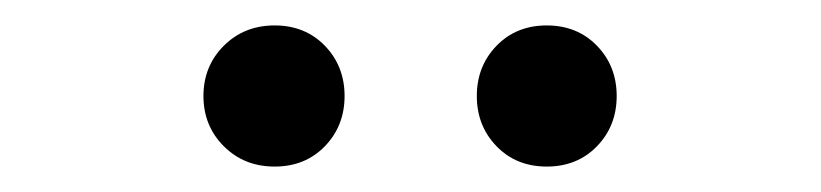

<svg xmlns="http://www.w3.org/2000/svg" viewBox="-20 -787 646 151"><path d="M196 -656Q172 -656 156 -672Q140 -688 140 -711.5Q140 -735 156 -751Q172 -767 196 -767Q220 -767 235.5 -751Q251 -735 251 -711.5Q251 -688 235.5 -672Q220 -656 196 -656ZM410 -656Q386 -656 370.5 -672Q355 -688 355 -711.5Q355 -735 370.5 -751Q386 -767 410 -767Q434 -767 449.5 -751Q465 -735 465 -711.5Q465 -688 449.5 -672Q434 -656 410 -656Z"/></svg>

Font: Resource Han Rounded HK
Style: Regular
Weight: 400
Designer: Cyano Hao (round all glyphs); Ryoko NISHIZUKA  (kana, bopomofo & ideographs); Paul D. Hunt (Latin, Greek & Cyrillic); Sa
Foundry: Cyano Hao
Version: 0.990